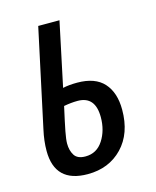

<svg xmlns="http://www.w3.org/2000/svg" viewBox="-89 -599 547 672"><g transform="rotate(-15 184.5 -263.0)"><path d="M321 -177Q321 -239 289.5 -274Q258 -309 193 -309Q163 -309 141 -304L190 -536H113L37 -182Q28 -142 28 -106Q28 10 147 10Q224 10 272.5 -40.5Q321 -91 321 -177ZM104 -112Q104 -127 109.5 -155.5Q115 -184 128 -242Q155 -247 178 -247Q242 -247 242 -171Q242 -123 219 -87.5Q196 -52 155 -52Q126 -52 115 -69.5Q104 -87 104 -112Z"/></g></svg>

Font: Noto Sans Display Condensed
Style: Italic
Weight: 400
Width: 3
Designer: Monotype Design team
Foundry: Monotype Imaging Inc.
Version: 1.000